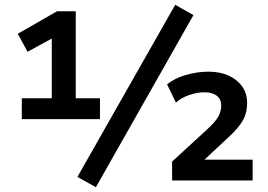

<svg xmlns="http://www.w3.org/2000/svg" viewBox="-20 -753 1120 801"><path d="M71 -256V-343H196V-610L236 -614L95 -537L54 -612L218 -706H296V-343H397V-256ZM380 28 303 -15 711 -733 787 -690ZM698 0V-79L845 -214Q876 -242 889.5 -264.5Q903 -287 903 -312Q903 -339 884.5 -353.5Q866 -368 833 -368Q802 -368 769 -356.5Q736 -345 714 -325L677 -401Q707 -426 754.5 -440Q802 -454 850 -454Q898 -454 934 -437.5Q970 -421 990.5 -392Q1011 -363 1011 -323Q1011 -282 993 -250.5Q975 -219 937 -184L831 -85V-87H1034V0Z"/></svg>

Font: Nunito Sans 9pt
Style: Bold
Weight: 700
Version: Version 3.101;gftools[0.9.27]